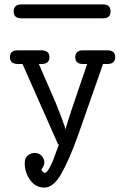

<svg xmlns="http://www.w3.org/2000/svg" viewBox="-20 -839 565 870"><path d="M60 -611H167Q204 -611 204 -580Q204 -549 168 -549H156L233 -372L258 -308L273 -266L277 -253Q284 -286 375 -549H356Q321 -549 321 -580Q321 -611 357 -611H467Q502 -611 502 -580Q502 -549 466 -549H447L334 -227Q293 -113 257.5 -51Q222 11 181 11Q141 11 116.5 -23.5Q92 -58 92 -99Q92 -124 106.5 -135Q121 -146 137 -146Q156 -146 168.5 -133Q181 -120 181 -102Q181 -89 167 -70Q168 -69 169.5 -67Q171 -65 172 -63.5Q173 -62 174.5 -60Q176 -58 178 -57Q180 -56 183 -56L187 -57L191 -60L195 -64L206 -81L220 -111L248 -187L244 -183L82 -549H62Q25 -549 25 -580Q25 -611 60 -611ZM42 -787Q42 -819 78 -819H447Q481 -819 481 -787Q481 -756 446 -756H77Q42 -756 42 -787Z"/></svg>

Font: CMU Typewriter Text
Style: Regular
Weight: 500
Monospace: yes
Version: Version 0.7.0